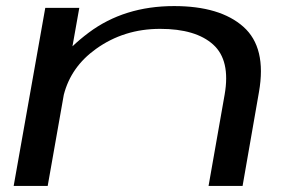

<svg xmlns="http://www.w3.org/2000/svg" viewBox="-20 -612 985 632"><path d="M25 0 129 -586H241L218.5 -459.5Q242 -482 272 -504.5Q389 -592 553 -592Q704.5 -592 781.2 -523.8Q858 -455.5 832.5 -309.5L778.5 0H666.5L719.5 -301Q739 -413.5 681.8 -465.2Q624.5 -517 507 -517Q388 -517 296 -451Q213.5 -392 190 -300L137 0Z"/></svg>

Font: Anybody UltraExpanded Regular
Style: Italic
Weight: 400
Width: 9
Italic angle: -10°
Designer: Tyler Finck
Foundry: Etcetera Type Company
Version: Version 1.010; ttfautohint (v1.8.3) -l 8 -r 50 -G 200 -x 14 